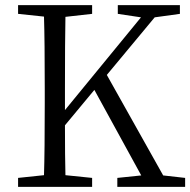

<svg xmlns="http://www.w3.org/2000/svg" viewBox="-20 -732 746 752"><path d="M50.8 0V-35.2L152.3 -45.9Q155.3 -138.7 155.3 -329.1V-382.8Q155.3 -573.2 152.3 -667L50.8 -677.7V-711.9H340.8V-677.7L236.3 -666Q234.4 -574.2 234.4 -382.8V-300.8L532.2 -664.1L441.4 -677.7V-711.9H684.6V-677.7L585.9 -664.1L398.4 -438.5L619.1 -44.9L705.1 -35.2V0H439.5V-35.2L533.2 -44.9L349.6 -379.9L234.4 -241.2Q234.4 -117.2 236.3 -45.9L340.8 -35.2V0Z"/></svg>

Font: Bpmf GenRyu Min R
Style: R
Weight: 400
Foundry: But Ko
Version: Version 1.320